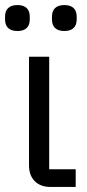

<svg xmlns="http://www.w3.org/2000/svg" viewBox="-30 -741 345 761"><path d="M39 -618C73 -618 88 -636 88 -664V-675C88 -703 73 -721 39 -721C5 -721 -10 -703 -10 -675V-664C-10 -636 5 -618 39 -618ZM225 -618C259 -618 274 -636 274 -664V-675C274 -703 259 -721 225 -721C191 -721 176 -703 176 -675V-664C176 -636 191 -618 225 -618ZM270 0V-70H165V-516H85V-85C85 -35 115 0 170 0Z"/></svg>

Font: Braiins Sans
Style: Regular
Weight: 400
Designer: Mike Abbink, Paul van der Laan, Pieter van Rosmalen, Jiri Chlebus, Lubos Buracinsky
Foundry: Bold Monday, Sudetype
Version: Version 1.000;hotconv 1.0.109;makeotfexe 2.5.65596